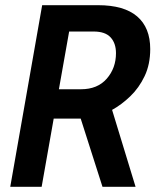

<svg xmlns="http://www.w3.org/2000/svg" viewBox="-20 -720 606 740"><path d="M19.5 0 142.5 -700H358Q458 -700 508.5 -656.8Q559 -613.5 559 -531Q559 -472 537.5 -426.8Q516 -381.5 482.2 -349Q448.5 -316.5 412 -296.5L502.5 0H375L291 -263H187L140.5 0ZM341 -598.5H246.5L207 -376H292Q356 -376 391.5 -416.8Q427 -457.5 427 -515Q427 -553.5 406.2 -576Q385.5 -598.5 341 -598.5Z"/></svg>

Font: Cabin Condensed
Style: Bold Italic
Weight: 700
Width: 3
Italic angle: -10°
Designer: Pablo Impallari
Foundry: Pablo Impallari. http://www.impallari.com Igino Marini. http://www.ikern.com
Version: Version 3.001; ttfautohint (v1.8.3)